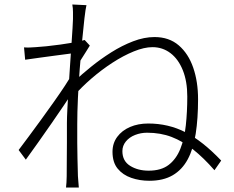

<svg xmlns="http://www.w3.org/2000/svg" viewBox="-20 -804 1040 855"><path d="M935 -46Q887 -101 840.5 -138Q794 -175 744.5 -194Q695 -213 635 -213Q607 -213 581.5 -203Q556 -193 540.5 -174Q525 -155 525 -131Q525 -87 559.5 -65.5Q594 -44 642 -44Q698 -44 731.5 -70Q765 -96 783 -141Q801 -186 807.5 -246Q814 -306 814 -374Q814 -442 794 -491.5Q774 -541 739 -567.5Q704 -594 659 -594Q622 -594 575.5 -575Q529 -556 480.5 -524.5Q432 -493 387.5 -454.5Q343 -416 310 -378L312 -443Q344 -473 386 -507Q428 -541 475.5 -571Q523 -601 572.5 -620Q622 -639 668 -639Q733 -639 776 -602Q819 -565 840.5 -502.5Q862 -440 862 -362Q862 -276 851.5 -208.5Q841 -141 816 -94.5Q791 -48 749 -23.5Q707 1 645 1Q602 1 564.5 -12Q527 -25 504 -53Q481 -81 481 -128Q481 -166 502 -194.5Q523 -223 559 -238.5Q595 -254 640 -254Q730 -254 806 -215Q882 -176 965 -89ZM313 -568Q304 -567 279.5 -563.5Q255 -560 222.5 -556Q190 -552 156 -547Q122 -542 92 -538L87 -593Q100 -592 113 -592.5Q126 -593 139 -594Q158 -595 187 -598Q216 -601 248.5 -605.5Q281 -610 310 -615Q339 -620 357 -626L380 -601Q372 -587 361 -570.5Q350 -554 339.5 -536.5Q329 -519 321 -505L307 -399Q289 -371 263.5 -333.5Q238 -296 209 -254Q180 -212 150.5 -170.5Q121 -129 95 -93L63 -136Q81 -160 107.5 -195.5Q134 -231 163 -271Q192 -311 220 -350.5Q248 -390 269 -422Q290 -454 300 -471L305 -537ZM305 -719Q305 -733 305 -750.5Q305 -768 302 -784L365 -781Q361 -765 356 -722Q351 -679 345.5 -620.5Q340 -562 335 -496.5Q330 -431 327 -367Q324 -303 324 -251Q324 -203 324 -167.5Q324 -132 325 -98Q326 -64 327 -20Q328 -7 329 6Q330 19 331 31H274Q275 24 276 8.5Q277 -7 277 -19Q277 -67 277.5 -101.5Q278 -136 278 -171Q278 -206 278 -256Q278 -279 280 -318.5Q282 -358 285 -407Q288 -456 291.5 -506.5Q295 -557 298 -602Q301 -647 303 -678Q305 -709 305 -719Z"/></svg>

Font: Noto Sans JP Thin Light
Style: Regular
Weight: 300
Version: Version 2.004-H2;hotconv 1.0.118;makeotfexe 2.5.65603